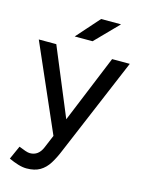

<svg xmlns="http://www.w3.org/2000/svg" viewBox="-133 -779 807 1070"><g transform="rotate(15 270.0 -244.0)"><path d="M127 212Q105 212 78.5 204Q52 196 24 183L59 105Q81 114 97 119.5Q113 125 124 125Q173 125 195 72L226 -2L8 -500H109L271 -110L431 -500H533L296 62Q277 109 256 142.5Q235 176 204.5 194Q174 212 127 212ZM197 -568 314 -700H429L300 -568Z"/></g></svg>

Font: Figtree Medium
Style: Regular
Weight: 500
Designer: Erik Kennedy
Foundry: Erik Kennedy
Version: Version 2.001; ttfautohint (v1.8.4.7-5d5b);gftools[0.9.27]